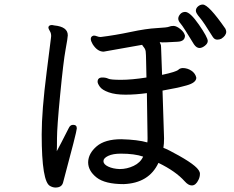

<svg xmlns="http://www.w3.org/2000/svg" viewBox="-20 -819 1040 852"><path d="M511.2 -68.8Q543.5 -68.8 573.2 -83Q603 -97.2 615.2 -124Q577.1 -137.2 516.1 -137.2Q481 -137.2 460 -127.2Q439 -117.2 439 -104Q439 -89.8 460.2 -79.8Q481.4 -69.8 511.2 -68.8ZM831.1 3.9Q815.9 3.9 799.8 -14.2Q759.8 -59.1 683.1 -96.2Q641.1 -6.3 528.8 -2Q445.8 -2 408.4 -31.5Q371.1 -61 371.1 -99.1Q372.1 -138.2 408.9 -169.7Q445.8 -201.2 518.1 -201.2Q591.3 -199.2 633.8 -187Q634.8 -191.9 634.8 -206.1L631.8 -405.8Q582 -398.9 537.1 -398.9Q491.2 -398.9 462.2 -409.4Q433.1 -419.9 423.1 -434.1Q413.1 -448.2 413.1 -456.1Q413.1 -475.1 434.1 -475.1Q450.2 -475.1 460.2 -470Q470.2 -464.8 517.1 -464.8Q564 -464.8 629.9 -475.1Q628.9 -512.2 628.4 -546.1Q627.9 -580.1 626.5 -590.6Q625 -601.1 618.4 -609.1Q611.8 -617.2 610.8 -620.1L439.9 -589.8Q412.1 -589.8 391.1 -623Q383.3 -636.2 382.8 -646Q382.8 -658.2 396 -661.1Q402.8 -661.1 410.4 -658Q418 -654.8 426.8 -654.8Q490.7 -662.6 559.8 -677.2Q628.9 -691.9 675.5 -694.3Q722.2 -696.8 730 -700.4Q737.8 -704.1 751 -704.1Q764.2 -703.1 780.5 -689.9Q796.9 -676.8 800.8 -661.1Q800.8 -635.3 768.1 -633.8Q700.2 -629.9 695.8 -630.9H699.2L691.9 -631.8Q689 -631.8 689 -629.9Q689 -628.9 691.9 -624.5Q694.8 -620.1 694.8 -608.6Q694.8 -597.2 696.5 -562Q698.2 -526.9 699.2 -486.8Q761.2 -500 772 -509.8Q776.9 -515.6 790 -517.1Q812 -517.1 829.6 -505.1Q847.2 -493.2 851.1 -474.1Q851.1 -452.1 808.6 -440.2Q766.1 -428.2 701.2 -417L708 -205.1Q708 -180.2 705.1 -163.1Q726.1 -155.3 773.4 -128.7Q820.8 -102.1 844 -82.5Q867.2 -63 867.2 -47.9Q867.2 -33.7 860.8 -21Q849.1 3.9 831.1 3.9ZM226.1 13.2Q214.8 13.2 203.1 6.8Q165 -10.3 165 -222.2Q165 -327.1 187 -499Q205.1 -647 206.1 -650.4Q207 -653.8 207 -659.2Q207 -672.4 200.9 -681.6Q194.8 -690.9 194.8 -698.2Q196.8 -708 210.9 -708L221.2 -706.1Q281.2 -700.2 280.8 -662.1Q280.8 -652.3 271 -599.1Q261.2 -545.9 247.1 -399.9Q232.9 -253.9 232.9 -205.1Q232.9 -158.2 231.9 -147.9Q247.1 -175.8 284.2 -249Q291 -265.1 304.2 -265.1Q321.3 -265.1 320.8 -249Q320.8 -235.8 259.8 -8.8Q253.9 13.2 226.1 13.2ZM865.2 -606Q852.1 -606 840.8 -622.1Q793 -701.2 782 -713.6Q771 -726.1 771 -736.1Q771 -746.1 779.5 -756.1Q788.1 -766.1 801.8 -766.1Q823.7 -766.1 862.8 -709.5Q901.9 -652.8 901.9 -637.2Q901.9 -626 889.2 -616Q876.5 -606 865.2 -606ZM943.8 -643.1Q931.6 -643.1 923.8 -655.8Q883.8 -720.7 866.5 -741Q849.1 -761.2 849.1 -771Q849.1 -782.2 858.6 -790.5Q868.2 -798.8 879.9 -798.8Q905.8 -798.8 980 -691.9Q983.9 -684.1 983.9 -678.2Q983.9 -661.1 961.9 -647Q953.6 -643.1 943.8 -643.1Z"/></svg>

Font: LXGW WenKai Screen R
Style: Regular
Weight: 400
Designer: Fontworks Inc.
Version: Version 1.235;May 31, 2022